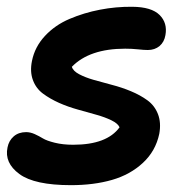

<svg xmlns="http://www.w3.org/2000/svg" viewBox="-27 -496 562 564"><path d="M181.2 47.9Q74.2 47.9 29.8 15.1Q-14.6 -17.6 -4.9 -63Q-1 -83 13.4 -95.5Q27.8 -107.9 49.8 -107.9Q62 -107.9 75 -102.1Q87.9 -96.2 99.1 -89.4Q110.4 -82.5 134 -76.7Q157.7 -70.8 188 -70.8Q287.1 -70.8 324.2 -122.1Q319.3 -133.3 300.3 -142.6Q281.2 -151.9 256.1 -158.9Q231 -166 201.9 -174.1Q172.9 -182.1 146.5 -193.8Q120.1 -205.6 99.4 -220.9Q78.6 -236.3 69.6 -261Q60.5 -285.6 66.9 -316.9Q75.2 -358.4 105 -390.4Q134.8 -422.4 177.2 -440.4Q219.7 -458.5 266.6 -467.5Q313.5 -476.6 361.8 -476.1Q418 -475.6 441.7 -452.1Q465.3 -428.7 459 -393.1Q455.6 -372.6 441.7 -360.8Q427.7 -349.1 407.2 -349.1Q396.5 -349.1 377.9 -351.1Q359.4 -353 340.8 -353Q235.8 -353 184.1 -299.8Q187.5 -287.6 205.3 -278.1Q223.1 -268.6 247.8 -261.5Q272.5 -254.4 301.5 -246.8Q330.6 -239.3 357.7 -228Q384.8 -216.8 406 -201.4Q427.2 -186 437 -160.9Q446.8 -135.7 440.9 -103Q430.2 -52.2 392.8 -17.6Q355.5 17.1 302 32.5Q248.5 47.9 181.2 47.9Z"/></svg>

Font: Shantell Sans Bouncy
Style: Italic
Weight: 600
Italic angle: -11.31°
Designer: Stephen Nixon, Anya Danilova, Shantell Martin
Foundry: Arrow Type
Version: Version 1.006;[9816181b4]